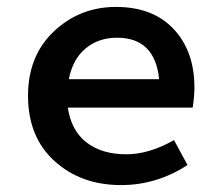

<svg xmlns="http://www.w3.org/2000/svg" viewBox="-20 -523 640 555"><path d="M330 12Q214 12 137.5 -57.5Q61 -127 61 -246Q61 -362 136 -432.5Q211 -503 315 -503Q422 -503 482 -439Q542 -375 542 -270Q542 -245 537 -212H176Q186 -145 230.5 -111Q275 -77 345 -77Q411 -77 483 -118L522 -46Q433 12 330 12ZM318 -414Q265 -414 227.5 -383Q190 -352 179 -294H440Q428 -414 318 -414Z"/></svg>

Font: TypoPRO Source Code Pro
Style: Regular
Weight: 600
Monospace: yes
Designer: Paul D. Hunt, Teo Tuominen
Foundry: Adobe Systems Incorporated
Version: Version 2.010;PS 1.0;hotconv 1.0.84;makeotf.lib2.5.63406